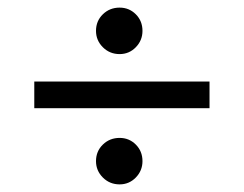

<svg xmlns="http://www.w3.org/2000/svg" viewBox="-20 -530 640 504"><path d="M70 -246V-316H530V-246ZM294 -46Q268 -46 250 -64Q232 -82 232 -107Q232 -133 250 -150.5Q268 -168 294 -168Q319 -168 336.5 -150.5Q354 -133 354 -107Q354 -82 336.5 -64Q319 -46 294 -46ZM294 -388Q268 -388 250 -406Q232 -424 232 -449Q232 -475 250 -492.5Q268 -510 294 -510Q319 -510 336.5 -492.5Q354 -475 354 -449Q354 -424 336.5 -406Q319 -388 294 -388Z"/></svg>

Font: Wittgenstein SemiBold
Style: Regular
Weight: 600
Designer: Jörg Drees
Foundry: Jörg Drees
Version: Version 1.500